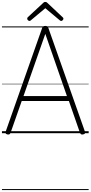

<svg xmlns="http://www.w3.org/2000/svg" viewBox="-20 -1361 926 1962"><path d="M58 13Q42 10 38 3Q34 -4 38 -16L410 -1073Q414 -1086 421 -1091Q428 -1096 443 -1096Q457 -1096 464 -1091Q471 -1086 475 -1073L848 -16Q853 -4 848 3Q843 10 828 13Q814 15 807.5 10.5Q801 6 795 -10L684 -329H202L90 -10Q85 5 78.5 10Q72 15 58 13ZM220 -379H664L443 -1015ZM281 -1147Q273 -1147 265.5 -1154.5Q258 -1162 258 -1170Q258 -1173 259 -1176.5Q260 -1180 263 -1184L418 -1328Q423 -1334 428.5 -1337.5Q434 -1341 443 -1341Q452 -1341 457 -1337.5Q462 -1334 468 -1328L623 -1182Q626 -1179 627 -1176Q628 -1173 628 -1170Q628 -1162 620.5 -1154.5Q613 -1147 606 -1147Q601 -1147 597 -1149Q593 -1151 589 -1155L443 -1277L297 -1155Q293 -1151 289 -1149Q285 -1147 281 -1147ZM0 571H886V581H0ZM0 -20H886V0H0ZM0 -505H886V-500H0ZM0 -1091H886V-1081H0Z"/></svg>

Font: Playwrite PT Guides
Style: Regular
Weight: 400
Designer: Veronika Burian, José Scaglione
Foundry: TypeTogether
Version: Version 1.003